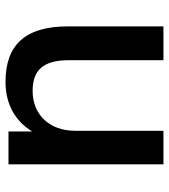

<svg xmlns="http://www.w3.org/2000/svg" viewBox="20 -598 589 668"><g transform="rotate(90 314.0 -264.5)"><path d="M265.6 10.3C342.8 10.3 401.9 -23.4 438 -82.5V0H552.2V-539.1H435.5V-231.9C435.5 -142.1 378.9 -84 296.9 -84C225.6 -84 189.9 -119.6 189.9 -210.4V-539.1H72.3V-206.5C72.3 -57.1 137.7 10.3 265.6 10.3Z"/></g></svg>

Font: Winston Medium
Style: Regular
Weight: 500
Designer: Vernon Adams, Kim Jin-seong, David Berlow, Cristiano Sobral
Foundry: The Winston Project Authors
Version: Version 3.004